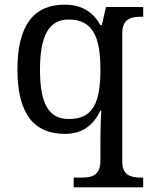

<svg xmlns="http://www.w3.org/2000/svg" viewBox="-20 -566 654 826"><path d="M297 240H596V198H588C544 198 506 189 506 130V-422C506 -485 543 -494 588 -494H596V-536H436L418 -458H412C383 -510 336 -546 259 -546C127 -546 55 -460 55 -267C55 -75 127 10 259 10C337 10 382 -29 412 -90H416C413 -59 412 9 412 40V126C412 189 375 198 330 198H297ZM276 -54C187 -54 152 -124 152 -266C152 -406 187 -482 275 -482C380 -482 412 -406 412 -267C412 -123 380 -54 276 -54Z"/></svg>

Font: Noto Serif Thai
Style: Regular
Weight: 400
Designer: Monotype Design Team
Foundry: Monotype Imaging Inc.
Version: Version 1.901